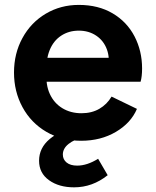

<svg xmlns="http://www.w3.org/2000/svg" viewBox="-20 -576 652 802"><path d="M38.5 -273Q38.5 -352.8 73.9 -417.4Q109.2 -482 171.2 -518.8Q233.2 -555.5 309.2 -555.5Q390.8 -555.5 450.5 -520.2Q510.2 -485 541.9 -424.1Q573.5 -363.2 573.5 -290Q573.5 -256 567.2 -234.5H147.2V-334.5H492.8L430.5 -288Q440 -332.8 426.6 -369.4Q413.2 -406 382 -427Q350.8 -448 309.2 -448Q267.5 -448 235.4 -426.9Q203.2 -405.8 187.2 -366Q171.2 -326.2 174.8 -272Q170.5 -222 188 -183.8Q205.5 -145.5 240.2 -124.2Q275 -103 320.2 -103Q363.2 -103 395.1 -121.6Q427 -140.2 446 -172.5L552 -121.2Q526.8 -62 463.8 -25Q400.8 12 318.8 12Q237.2 12 173.2 -25.6Q109.2 -63.2 73.9 -128.5Q38.5 -193.8 38.5 -273ZM143.2 95.5Q143.2 42 187.5 4.8Q231.8 -32.5 298.2 -40.8H338.2V-7Q242.5 19.2 242.5 69.5Q242.5 90 258.2 102.9Q274 115.8 302.5 115.8Q343.8 115.8 389.8 87.2L429.8 155.8Q366.2 206.5 289.5 206.5Q226.2 206.5 184.8 176.8Q143.2 147 143.2 95.5Z"/></svg>

Font: Trafiko Sans Variable
Style: Regular
Weight: 400
Designer: Gumpita Rahayu / Trafiko
Foundry: Tokotype / Trafiko
Version: Version 0.001;FEAKit 1.0